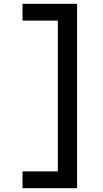

<svg xmlns="http://www.w3.org/2000/svg" viewBox="-20 -843 540 1006"><path d="M98 143V55H283V-735H98V-823H384V143Z"/></svg>

Font: Iosevka Curly Semibold
Style: Regular
Weight: 600
Monospace: yes
Designer: Belleve Invis
Foundry: Belleve Invis
Version: Version 22.1.2; ttfautohint (v1.8.4)